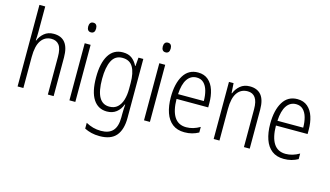

<svg xmlns="http://www.w3.org/2000/svg" viewBox="-107 -1124 2967 1728"><g transform="rotate(15 1376.5 -259.5)"><path d="M128 -518Q128 -477 125 -443H129Q144 -483 179 -512.5Q214 -542 267 -542Q410 -542 410 -360V0H356V-351Q356 -427 331 -460Q306 -493 259 -493Q198 -493 163 -443Q128 -393 128 -289V0H74V-760H128Z M585 -731Q604 -731 613 -718.5Q622 -706 622 -686Q622 -641 585 -641Q567 -641 557.5 -653Q548 -665 548 -686Q548 -706 557 -718.5Q566 -731 585 -731ZM612 -532V0H557V-532Z M912 -542Q964 -542 996 -517.5Q1028 -493 1048 -452H1051L1058 -532H1103V19Q1103 126 1055 183.5Q1007 241 901 241Q859 241 824.5 232.5Q790 224 760 209V155Q793 173 827.5 182.5Q862 192 901 192Q975 192 1011.5 152Q1048 112 1048 27V-4Q1048 -24 1049 -46Q1050 -68 1052 -93H1048Q1030 -45 994.5 -17.5Q959 10 907 10Q825 10 780 -59Q735 -128 735 -263Q735 -396 780 -469Q825 -542 912 -542ZM920 -493Q852 -493 821.5 -432Q791 -371 791 -263Q791 -149 822.5 -93.5Q854 -38 917 -38Q964 -38 993 -64.5Q1022 -91 1035.5 -136Q1049 -181 1049 -237V-294Q1049 -387 1019 -440Q989 -493 920 -493Z M1280 -731Q1299 -731 1308 -718.5Q1317 -706 1317 -686Q1317 -641 1280 -641Q1262 -641 1252.5 -653Q1243 -665 1243 -686Q1243 -706 1252 -718.5Q1261 -731 1280 -731ZM1307 -532V0H1252V-532Z M1612 -542Q1670 -542 1707.5 -509.5Q1745 -477 1762.5 -422.5Q1780 -368 1780 -303V-262H1485Q1486 -152 1523 -95Q1560 -38 1634 -38Q1698 -38 1761 -75V-23Q1732 -7 1700 1.5Q1668 10 1630 10Q1562 10 1518 -24Q1474 -58 1452.5 -120Q1431 -182 1431 -264Q1431 -391 1477 -466.5Q1523 -542 1612 -542ZM1612 -495Q1557 -495 1524.5 -448Q1492 -401 1487 -307H1727Q1727 -359 1715 -402Q1703 -445 1677.5 -470Q1652 -495 1612 -495Z M2095 -542Q2164 -542 2200.5 -498.5Q2237 -455 2237 -363V0H2183V-353Q2183 -425 2158.5 -459.5Q2134 -494 2087 -494Q2024 -494 1989.5 -444.5Q1955 -395 1955 -294V0H1901V-532H1944L1950 -440H1954Q1970 -482 2005.5 -512Q2041 -542 2095 -542Z M2538 -542Q2596 -542 2633.5 -509.5Q2671 -477 2688.5 -422.5Q2706 -368 2706 -303V-262H2411Q2412 -152 2449 -95Q2486 -38 2560 -38Q2624 -38 2687 -75V-23Q2658 -7 2626 1.5Q2594 10 2556 10Q2488 10 2444 -24Q2400 -58 2378.5 -120Q2357 -182 2357 -264Q2357 -391 2403 -466.5Q2449 -542 2538 -542ZM2538 -495Q2483 -495 2450.5 -448Q2418 -401 2413 -307H2653Q2653 -359 2641 -402Q2629 -445 2603.5 -470Q2578 -495 2538 -495Z"/></g></svg>

Font: Noto Sans Devanagari UI Condensed Light
Style: Regular
Weight: 300
Width: 3
Designer: Jelle Bosma - Monotype Design Team
Foundry: Monotype Imaging Inc.
Version: Version 2.004; ttfautohint (v1.8.4.7-5d5b)